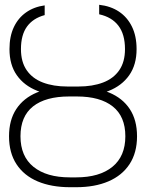

<svg xmlns="http://www.w3.org/2000/svg" viewBox="-20 -780 616 810"><path d="M272 -413.1H304.2Q383.3 -413.1 440.2 -389.6Q497.1 -366.2 527.6 -319.8Q558.1 -273.4 558.1 -205.1Q558.1 -135.7 526.6 -87.6Q495.1 -39.6 437.5 -14.9Q379.9 9.8 301.3 9.8H275.9Q197.3 9.8 139.2 -14.6Q81.1 -39.1 49.6 -87.2Q18.1 -135.3 18.1 -205.1Q18.1 -273.4 48.6 -319.8Q79.1 -366.2 136 -389.9Q192.9 -413.6 272 -413.1ZM304.2 -373H272Q172.4 -373 119.4 -331.1Q66.4 -289.1 66.4 -205.1Q66.4 -120.6 121.3 -76.2Q176.3 -31.7 274.9 -31.7H301.3Q399.4 -31.7 454.1 -76.2Q508.8 -120.6 508.8 -205.1Q508.8 -288.6 455.8 -330.8Q402.8 -373 304.2 -373ZM310.5 -415Q370.6 -415 414.8 -431.9Q459 -448.7 483.2 -483.9Q507.3 -519 507.3 -572.8Q507.3 -635.3 479.5 -671.6Q451.7 -708 398.4 -719.7V-759.8Q446.8 -754.4 481.9 -731Q517.1 -707.5 536.6 -667.7Q556.2 -627.9 556.2 -572.8Q556.2 -506.8 525.1 -462.6Q494.1 -418.5 438.7 -396.5Q383.3 -374.5 310.1 -374.5H265.1Q192.4 -375 137 -397Q81.5 -418.9 50.8 -462.9Q20 -506.8 20 -572.8Q20 -626.5 38.3 -665.3Q56.6 -704.1 89.8 -727.5Q123 -751 168.5 -757.3V-716.3Q119.6 -703.1 94 -668Q68.4 -632.8 68.4 -572.8Q68.4 -519 92.5 -483.9Q116.7 -448.7 160.9 -431.9Q205.1 -415 265.1 -415Z"/></svg>

Font: Inter 24pt ExtraLight
Style: Regular
Weight: 250
Designer: Rasmus Andersson
Foundry: rsms
Version: Version 4.001;git-66647c0bb